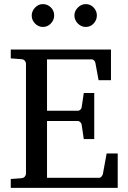

<svg xmlns="http://www.w3.org/2000/svg" viewBox="-20 -911 623 931"><path d="M550.8 0H32.2V-43L84 -46.9Q94.7 -47.9 100.3 -54.7Q106 -61.5 106 -68.8V-602.1Q106 -609.4 100.3 -616.5Q94.7 -623.5 84 -624L32.2 -627.9V-670.9H518.1V-522H458L442.9 -604Q442.4 -611.3 437 -617.2Q431.6 -623 424.8 -623H208V-374H357.9Q364.7 -374 370.4 -379.9Q376 -385.7 376 -391.1L386.2 -460H437V-236.8H386.2L376 -306.2Q376 -311.5 370.1 -317.9Q364.3 -324.2 357.9 -324.2H208V-48.8H460.9Q467.3 -48.8 472.9 -55.9Q478.5 -63 479 -67.9L497.1 -167H550.8ZM449.7 -836.4Q449.7 -814 434.1 -797.1Q418.5 -780.3 396 -780.3Q373.5 -780.3 357.2 -797.1Q340.8 -814 340.8 -836.4Q340.8 -857.4 357.4 -874.3Q374 -891.1 396 -891.1Q418.5 -891.1 434.1 -874.5Q449.7 -857.9 449.7 -836.4ZM242.7 -836.4Q242.7 -814 226.6 -797.1Q210.4 -780.3 188 -780.3Q166 -780.3 149.9 -796.9Q133.8 -813.5 133.8 -835.4Q133.8 -856.9 149.9 -874Q166 -891.1 188 -891.1Q210.4 -891.1 226.6 -875Q242.7 -858.9 242.7 -836.4Z"/></svg>

Font: Charis
Style: Regular
Weight: 400
Designer: Walt Agee, Miriam Martin, Annie Olsen, Victor Gaultney, Lorna Priest, Alan Ward, Bob Hallissy, Martin Hosken, Sharon Cor
Foundry: SIL Global
Version: Version 7.000